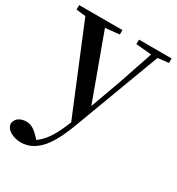

<svg xmlns="http://www.w3.org/2000/svg" viewBox="-195 -645 953 1034"><g transform="rotate(30 281.5 -128.0)"><path d="M365.2 -499V-526.9H567.9V-499L501 -491.2L300.8 43.9Q254.4 168.5 203.4 219.7Q152.3 271 90.8 271Q54.2 271 24.7 254.2Q-4.9 237.3 -6.8 208Q-2.4 181.6 17.3 169.9Q37.1 158.2 61 158.2Q85 158.2 104.5 170.4Q124 182.6 142.1 202.1L155.8 217.8Q189.9 194.8 217 152.8Q244.1 110.8 268.1 50.8L272 42L51.8 -492.2L-6.8 -499V-526.9H262.2V-499L174.8 -490.2L321.8 -88.9L392.1 -283.2L461.9 -490.2Z"/></g></svg>

Font: Source Han Serif TW SemiBold
Style: Regular
Weight: 600
Designer: Ryoko NISHIZUKA Ë•øÂ°öÊ∂ºÂ≠ê (kana & ideographs); Frank Grie√ühammer (Latin, Greek & Cyrillic); Wenlong ZHANG Âº†ÊñáÈæô 
Foundry: Adobe
Version: Version 2.003;hotconv 1.1.1;makeotfexe 2.6.0